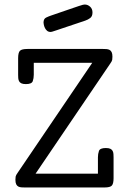

<svg xmlns="http://www.w3.org/2000/svg" viewBox="-20 -827 565 847"><path d="M172 -727Q172 -744 183.5 -749.5Q195 -755 204 -758Q257 -776 285.5 -786Q314 -796 328 -800.5Q342 -805 346 -806Q350 -807 354 -807Q367 -807 377.5 -797.5Q388 -788 388 -772Q388 -755 378 -747.5Q368 -740 356 -736Q305 -719 275.5 -709Q246 -699 231 -694Q216 -689 211 -687.5Q206 -686 204 -686Q194 -686 188 -691Q182 -696 178.5 -703Q175 -710 173.5 -717Q172 -724 172 -727ZM48 -34Q48 -42 49 -48Q50 -54 58 -65L387 -550H129V-497Q129 -482 124.5 -469Q120 -456 94 -456Q81 -456 74 -459.5Q67 -463 64 -469Q61 -475 60.5 -482.5Q60 -490 60 -497V-570Q60 -595 68 -603Q76 -611 101 -611H435Q442 -611 449.5 -610.5Q457 -610 463 -607Q469 -604 472.5 -597Q476 -590 476 -577Q476 -569 475 -563Q474 -557 466 -546L137 -61H412V-133Q412 -148 416.5 -161Q421 -174 447 -174Q460 -174 467 -170.5Q474 -167 477 -161Q480 -155 480.5 -147.5Q481 -140 481 -133V-41Q481 -17 473.5 -8.5Q466 0 441 0H89Q82 0 74.5 -0.5Q67 -1 61 -4Q55 -7 51.5 -14Q48 -21 48 -34Z"/></svg>

Font: CMU Typewriter Custom
Style: Regular
Weight: 500
Monospace: yes
Version: Version 0.7.0